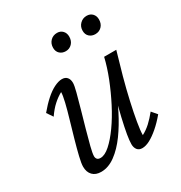

<svg xmlns="http://www.w3.org/2000/svg" viewBox="-149 -715 781 830"><g transform="rotate(-30 241.5 -300.0)"><path d="M170.9 -424.8Q187.5 -424.8 196.3 -414.6Q205.1 -404.3 205.1 -386.7Q205.1 -374 196.8 -342.3Q188.5 -310.5 176.8 -269.5Q165 -228.5 153.3 -187Q141.6 -145.5 133.3 -112.8Q125 -80.1 125 -66.4Q125 -57.6 129.9 -51.8Q134.8 -45.9 146.5 -45.9Q168 -45.9 194.3 -69.3Q220.7 -92.8 248.5 -131.8Q276.4 -170.9 301.8 -220.2Q327.1 -269.5 347.2 -320.3Q367.2 -371.1 377.9 -417H438.5Q421.9 -361.3 406.2 -304.2Q390.6 -247.1 378.9 -194.8Q367.2 -142.6 360.4 -102.5Q353.5 -62.5 353.5 -40Q376 -51.8 395 -69.3Q414.1 -86.9 433.6 -111.3L456.1 -85Q431.6 -55.7 407.7 -35.2Q383.8 -14.6 362.8 -3.4Q341.8 7.8 324.2 7.8Q307.6 7.8 299.3 -2.9Q291 -13.7 291 -30.3Q291 -47.9 295.9 -77.1Q300.8 -106.4 312 -154.8Q323.2 -203.1 343.8 -277.3H354.5Q336.9 -228.5 311.5 -178.2Q286.1 -127.9 255.4 -85.4Q224.6 -43 189.9 -17.6Q155.3 7.8 119.1 7.8Q91.8 7.8 76.7 -7.8Q61.5 -23.4 61.5 -50.8Q61.5 -66.4 69.3 -99.1Q77.1 -131.8 88.9 -173.3Q100.6 -214.8 112.8 -255.9Q125 -296.9 132.8 -329.6Q140.6 -362.3 140.6 -377.9Q119.1 -366.2 99.1 -348.1Q79.1 -330.1 59.6 -301.8L39.1 -332Q63.5 -361.3 86.9 -382.3Q110.4 -403.3 132.3 -414.1Q154.3 -424.8 170.9 -424.8ZM247.1 -520.5Q229.5 -520.5 217.8 -531.2Q206.1 -542 206.1 -560.5Q206.1 -581.1 219.2 -594.7Q232.4 -608.4 252.9 -608.4Q269.5 -608.4 280.3 -597.2Q291 -585.9 291 -568.4Q291 -546.9 278.3 -533.7Q265.6 -520.5 247.1 -520.5ZM394.5 -520.5Q377 -520.5 365.2 -531.2Q353.5 -542 353.5 -560.5Q353.5 -581.1 367.2 -594.7Q380.9 -608.4 400.4 -608.4Q418 -608.4 428.7 -597.2Q439.5 -585.9 439.5 -568.4Q439.5 -546.9 426.8 -533.7Q414.1 -520.5 394.5 -520.5Z"/></g></svg>

Font: Crimson Pro Light
Style: Italic
Weight: 300
Italic angle: -12°
Designer: Jacques Le Bailly
Foundry: Baron von Fonthausen
Version: Version 1.003